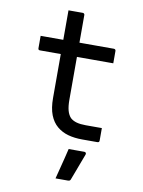

<svg xmlns="http://www.w3.org/2000/svg" viewBox="-100 -768 801 1077"><g transform="rotate(10 300.0 -229.5)"><path d="M72 -532H489Q494 -532 497 -529Q500 -526 500 -521Q500 -509 500 -497.5Q500 -486 500 -475Q500 -464 500 -451H83Q80 -451 78 -451.5Q76 -452 74.5 -453.5Q73 -455 72.5 -457Q72 -459 72 -462Q72 -475 72 -486Q72 -497 72 -508.5Q72 -520 72 -532ZM500 -82Q500 -65 500 -47Q500 -29 500 -11Q500 -6 497.5 -3Q495 0 489 0Q486 0 476 0Q466 0 452.5 0Q439 0 426 0Q413 0 402 0Q358 0 322 -10Q286 -20 258.5 -43Q231 -66 216 -104.5Q201 -143 201 -201Q201 -251 201 -301Q201 -351 201 -400.5Q201 -450 201 -500Q201 -550 201 -600Q201 -625 201 -650Q201 -675 201 -700Q222 -700 242 -700Q262 -700 282 -700Q286 -700 288 -698.5Q290 -697 291.5 -695Q293 -693 293 -689Q293 -629 293 -569Q293 -509 293 -448.5Q293 -388 293 -327.5Q293 -267 293 -207Q293 -170 299.5 -146Q306 -122 320 -107Q334 -94 355.5 -88Q377 -82 408 -82Q421 -82 434 -82Q447 -82 460 -82Q473 -82 486 -82ZM337 66Q354 66 368.5 66Q383 66 397.5 66Q412 66 426 66Q432 66 435 70Q438 74 436 80Q425 109 416.5 131.5Q408 154 399.5 177Q391 200 379 231Q378 235 374.5 238Q371 241 364 241Q350 241 332 241Q314 241 293 241Q302 208 309 178.5Q316 149 323.5 121.5Q331 94 337 66Z"/></g></svg>

Font: Rec Mono Linear
Style: Regular
Weight: 400
Monospace: yes
Version: Version 1.085; ttfautohint (v1.8.4.7-5d5b)